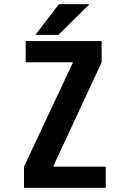

<svg xmlns="http://www.w3.org/2000/svg" viewBox="-20 -896 610 916"><path d="M149 -729.5 261 -876H407L258.5 -729.5ZM233.5 -101H484.5V0H94.5V-101L328.5 -599H102.5V-700H465V-599Z"/></svg>

Font: League Mono Narrow SemiBold
Style: Regular
Weight: 600
Width: 3
Designer: Tyler Finck
Foundry: The League of Moveable Type / Tyler Finck
Version: Version 2.210